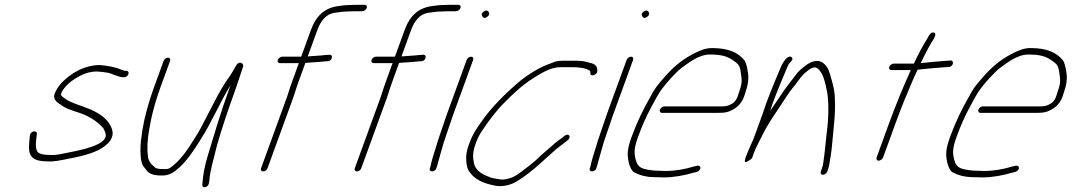

<svg xmlns="http://www.w3.org/2000/svg" viewBox="-20 -717 4482 803"><path d="M509.2 -421H502.2C498.9 -421 495.6 -422 492.3 -424C466.5 -435.2 434.9 -442 397 -445C366 -445 336.4 -436.3 311.7 -425L286.6 -411C259.9 -392.9 228.5 -367.8 212.9 -335C196 -305 215.7 -290.5 231.3 -281C248.3 -266.9 267.1 -259.7 297 -250C348.7 -234.7 383.1 -212.6 411.2 -182C414.4 -178.1 426.3 -152.7 421.4 -144C417.2 -132.3 408.8 -125.9 398.3 -119C365.3 -99 308.4 -87.3 265.8 -79C239 -73.8 214.5 -67.1 190.1 -69C170.5 -69 156.1 -70.6 144.7 -76C125.6 -84.3 129.5 -120.2 132.8 -145L134.5 -158C133.9 -173.5 108.2 -169.4 105.3 -152L103.6 -139C102.9 -129.7 102.1 -118.3 101.2 -105C99.8 -60.3 120.9 -42 179.3 -42C205.9 -40.2 233 -46.6 261.4 -52C308.5 -60.9 372.2 -74.6 408 -99C424.6 -109.6 440.7 -122.9 448 -143C452.1 -152.3 452.2 -163.7 448.4 -177C435.1 -216 401.1 -240.5 359.3 -259C328.4 -272.6 275.3 -286.6 252.6 -304C248.7 -307.1 233.3 -316.8 235.2 -322C235.7 -325.3 236.5 -328.3 237.5 -331C249.7 -354.1 274.4 -376.5 295.6 -389C322 -405 349.7 -418 386.1 -418C402 -416.6 415.5 -415.7 429.8 -413C450.4 -409.2 470.7 -396.1 491.4 -394H498.4C504.9 -392.6 514.5 -399.7 516.9 -406.5C519.9 -414.5 516 -419.8 509.2 -421Z M664.2 -462 623.4 -350C606.5 -303.6 594.1 -259.4 584 -217L575.2 -171C570.9 -141.1 566.6 -110.8 567.4 -85C568.4 -53.9 569.5 -29.7 587.4 -12C599.9 7.7 615.7 17 655.8 17C690.3 18.2 709.4 1.5 731.6 -18C761.6 -44.6 794.5 -93.6 818 -132C863.2 -200.7 901.3 -292.6 944.4 -361L936.4 -339C902.5 -246 873.9 -148.5 849 -66C836.2 -23.8 829.1 13.2 826.9 47C825.5 56.9 824.7 69 838.7 65.5C852.1 62.2 853.8 51.4 855.4 40C858.3 -4.9 874.4 -53.4 886.9 -107C905 -172.1 936.1 -264.1 963.2 -338.5C974.2 -368.6 979.2 -387.9 988 -412C991.6 -422 994.5 -431 996.8 -439C1000.8 -450 982.7 -464.6 969.3 -446C959.2 -428.8 950.4 -412.1 939.1 -396C915.3 -363.3 894.9 -326.9 874.5 -287L847.5 -235C832.7 -206.4 811.1 -163.2 795 -140C765.6 -92.1 732.8 -42.8 691.5 -15C686 -11 677.7 -9.3 666.6 -10C642.4 -10 633.5 -11.1 624.3 -20C610.7 -31 599.1 -46.3 598.4 -67C594.3 -96.8 597 -137 604.1 -176L612.8 -222C621.9 -261.9 634.4 -306.1 650.4 -350L691.2 -462C693.9 -469.7 690.3 -476 682.7 -476C675.2 -476 666.9 -469.7 664.2 -462Z M1150.9 -453H1229.9L1203.3 -380C1194.4 -355.6 1188.7 -337.9 1180.9 -313L1071.7 -13C1069.1 -5.9 1073.6 0 1081 0C1088.5 0 1096.1 -5.9 1098.7 -13L1208.3 -314C1216.1 -339 1221.4 -355.5 1230.3 -380L1257.2 -454C1281.8 -456.4 1312.6 -457.1 1335.4 -460L1350.8 -461C1368 -461 1375.9 -488 1358.6 -488L1342.3 -487C1321 -484.1 1290.3 -483.4 1267.1 -481L1307.1 -591C1320.8 -628.7 1342.5 -656.7 1376.3 -663C1395.8 -665.3 1411.4 -669 1434.5 -669C1444.1 -669.7 1453.5 -670 1462.9 -670H1494.9C1502.5 -670 1511 -676 1513.8 -683.5C1516.5 -691 1512.4 -697 1504.7 -697H1472.7C1463.4 -697 1453.6 -696.7 1443.3 -696C1426.2 -696 1410.8 -693.8 1397.9 -692C1339.6 -685 1302.8 -653.5 1280.1 -591L1239.7 -480H1160.7C1153 -480 1144.5 -474 1141.8 -466.5C1139 -459 1143.2 -453 1150.9 -453Z M1542.9 -453H1621.9L1595.3 -380C1586.4 -355.6 1580.7 -337.9 1572.9 -313L1463.7 -13C1461.1 -5.9 1465.6 0 1473 0C1480.5 0 1488.1 -5.9 1490.7 -13L1600.3 -314C1608.1 -339 1613.4 -355.5 1622.3 -380L1649.2 -454C1673.8 -456.4 1704.6 -457.1 1727.4 -460L1742.8 -461C1760 -461 1767.9 -488 1750.6 -488L1734.3 -487C1713 -484.1 1682.3 -483.4 1659.1 -481L1699.1 -591C1712.8 -628.7 1734.5 -656.7 1768.3 -663C1787.8 -665.3 1803.4 -669 1826.5 -669C1836.1 -669.7 1845.5 -670 1854.9 -670H1886.9C1894.5 -670 1903 -676 1905.8 -683.5C1908.5 -691 1904.4 -697 1896.7 -697H1864.7C1855.4 -697 1845.6 -696.7 1835.3 -696C1818.2 -696 1802.8 -693.8 1789.9 -692C1731.6 -685 1694.8 -653.5 1672.1 -591L1631.7 -480H1552.7C1545 -480 1536.5 -474 1533.8 -466.5C1531 -459 1535.2 -453 1542.9 -453Z M1931.6 -466 1847.5 -235C1837.8 -208.3 1827.1 -173.3 1817.9 -148C1813.5 -136 1809.3 -122.7 1805.3 -108C1795.7 -77.7 1785.3 -46.3 1779.9 -19L1777.4 -12C1773.8 6.1 1802.5 2 1805.1 -14L1807.6 -21C1808.7 -25.7 1810.7 -33 1813.6 -43C1823.2 -75 1832.4 -113.7 1844.9 -148C1854.4 -174.2 1864.5 -207.4 1874.5 -235L1958.6 -466C1961.4 -473.7 1957.7 -480 1950.2 -480C1942.7 -480 1934.4 -473.7 1931.6 -466ZM1996.6 -650C2000.6 -643.6 2005 -637.8 2017.3 -646.5C2029.5 -655.1 2026.6 -662.5 2022.5 -669C2013.8 -680.7 1987.4 -662.3 1996.6 -650Z M2477.9 -420 2477.8 -428C2476.9 -444.3 2460.9 -452.2 2441 -456C2421.7 -461.7 2407.8 -463 2383.5 -463H2332.5C2322.5 -463 2313.2 -462 2304.4 -460C2285.5 -452.8 2255.7 -442.4 2236.2 -432C2201 -412.5 2167.4 -390.6 2137.1 -363C2088.9 -321 2034.3 -266.7 1994.1 -209C1972.2 -177.6 1956.7 -155.9 1941.7 -114.5C1932.4 -89 1928.4 -68.2 1929.8 -49C1930.6 -27 1934.3 -7.8 1946.8 6C1967.3 34.2 2002.1 50 2048.5 59C2078.1 65.9 2115.1 57.7 2140.7 42C2173 22.6 2210.9 -7.3 2239 -33C2260.8 -53.5 2284.3 -72.8 2305.8 -93C2320.3 -104.7 2330.1 -111.3 2344.8 -123L2354.7 -131C2371.5 -144.3 2358.1 -162.3 2341.2 -149L2331.3 -141C2316.5 -129.1 2304.3 -122.6 2290.7 -109C2268 -89.5 2243.9 -69.5 2222.5 -48C2206.5 -34 2180.4 -13.5 2162 0C2137.6 19 2116.3 31.1 2083.6 34C2077 34 2070.5 33.3 2064.4 32C2050.7 29.6 2033.2 27.7 2024 22C1995.3 12.3 1967.4 -6.2 1962.4 -34C1957.4 -56.5 1955.9 -79.5 1969 -115.5C1977 -137.4 1984.4 -153 1995.5 -169C2019.6 -206 2055.9 -254.5 2086.7 -285C2126.2 -325.5 2165.1 -361.8 2211.1 -390.5C2241.5 -409.5 2282.5 -436 2322.7 -436H2373.7C2400.3 -436 2428.3 -432.6 2444 -423C2450.3 -419.1 2449.1 -417.1 2449.2 -410C2450.1 -394 2478.7 -404 2477.9 -420Z M2600.6 -466 2516.5 -235C2506.8 -208.3 2496.1 -173.3 2486.9 -148C2482.5 -136 2478.3 -122.7 2474.3 -108C2464.7 -77.7 2454.3 -46.3 2448.9 -19L2446.4 -12C2442.8 6.1 2471.5 2 2474.1 -14L2476.6 -21C2477.7 -25.7 2479.7 -33 2482.6 -43C2492.2 -75 2501.4 -113.7 2513.9 -148C2523.4 -174.2 2533.5 -207.4 2543.5 -235L2627.6 -466C2630.4 -473.7 2626.7 -480 2619.2 -480C2611.7 -480 2603.4 -473.7 2600.6 -466ZM2665.6 -650C2669.6 -643.6 2674 -637.8 2686.3 -646.5C2698.5 -655.1 2695.6 -662.5 2691.5 -669C2682.8 -680.7 2656.4 -662.3 2665.6 -650Z M2748.2 -245H2984.2C3011.6 -245 3026 -247 3049 -261C3069.8 -272.7 3084 -291.3 3092.3 -314C3094.2 -319.3 3096.4 -326.3 3098.9 -335C3106.1 -354.8 3109.1 -374 3109.8 -389.5C3110.6 -408.5 3102.5 -453.7 3093.2 -465C3067 -497.1 3027 -516 2957.8 -516C2932.8 -516 2910.9 -507.4 2889.9 -497C2842.2 -473.5 2807.8 -448 2768.4 -405C2737.5 -369.9 2722.6 -355 2701.7 -315C2671.5 -262.4 2644.9 -208.6 2622.1 -146C2602.9 -93.2 2602 -70.8 2610.4 -34C2615.4 -16.7 2621.7 -4.7 2629.3 2C2651.7 14.6 2680.2 24 2719.3 24C2731.7 24.7 2743.9 25 2755.9 25C2797.9 25 2842.1 16.6 2877.8 6L2894.3 2C2914 -4.9 2914.6 -27 2895.7 -24L2879.3 -20C2846.4 -9.6 2804.1 -2 2765.7 -2C2753.7 -2 2741.8 -2.3 2730.1 -3C2718.8 -3 2708.1 -4 2698.2 -6C2660.8 -10.9 2646.5 -19.1 2638.8 -49C2630.5 -79.4 2632.8 -101.2 2649.3 -146.5C2664.6 -188.5 2682.8 -230.3 2702.5 -266.5C2716.1 -291.5 2734 -327.2 2750.7 -348C2765.7 -369 2808.2 -415.7 2827.9 -431C2860.7 -455.1 2903 -489 2949 -489C2996.7 -489 3020.7 -482 3046.1 -464.5C3067.7 -449.5 3074.1 -444.1 3078 -415C3082.1 -384.9 3085.7 -372.8 3071.9 -335C3069.4 -326.3 3067.2 -319.3 3065.3 -314C3060.8 -301.7 3053.4 -289.6 3041 -283C3025 -273.3 3014.6 -272 2994 -272H2758C2751.1 -272 2742.6 -265.5 2740.1 -258.5C2737.5 -251.5 2741.3 -245 2748.2 -245Z M3109.3 -86C3105 -76 3101 -66 3097.4 -56C3095.9 -50 3095.1 -46 3095 -44C3094.6 -29.4 3120.7 -51.8 3125 -55L3135.6 -84C3138.4 -90 3140.8 -95.7 3142.8 -101L3144.5 -103C3148.8 -113 3155.3 -126.3 3164 -143C3188.5 -192.3 3202.7 -213 3237.5 -265C3267.2 -309.5 3279.7 -331.8 3304 -360C3320.8 -382 3332.8 -401.2 3352.8 -417C3365.8 -428.2 3384.9 -442.3 3398.9 -431C3425.1 -410.9 3431.8 -366.8 3439.5 -331C3448.2 -277 3444.4 -207.5 3435.3 -141C3431.8 -112.8 3431.1 -92.9 3427 -64.5C3423.4 -39.7 3424.2 -30.8 3415.2 -6L3413 0C3410.2 7.7 3413.9 14 3421.4 14C3428.4 14 3437.1 7.9 3439.6 1L3442.2 -6C3443.9 -10.7 3445.6 -16.3 3447.4 -23C3452.1 -49.1 3457.4 -83 3459.7 -109C3465.2 -172.7 3474.9 -241.4 3471.8 -299C3472 -331.9 3465.6 -356.7 3457.8 -384C3448.9 -415 3444.9 -437.5 3420.6 -455C3405.6 -465.6 3385.8 -463.6 3366.2 -454C3353.2 -447.6 3325.1 -424.3 3315.3 -413C3307.7 -403.4 3291 -380.9 3283 -371C3257.6 -339.5 3232.7 -298.4 3201.1 -253C3205 -263.7 3208.5 -274.3 3211.7 -285C3229.7 -334.4 3253.5 -391.7 3273.1 -437C3276.6 -445 3279.6 -450.3 3281.9 -453C3290.5 -461.4 3299.5 -470.9 3290.5 -478C3275.9 -489.4 3254.2 -456.7 3246.8 -439C3227 -392.7 3203.1 -335.5 3184.7 -285C3178.9 -267 3173.1 -250.3 3167.5 -235L3136.6 -150C3132 -137.3 3127.1 -125.7 3121.9 -115C3118.8 -106.6 3112.3 -94.3 3109.3 -86Z M3699.2 -437.5C3696.5 -430 3700.6 -424 3708.3 -424H3789.3C3756.1 -351 3725.6 -276.3 3697.1 -198L3646.5 -59C3643.7 -51.3 3647.3 -45 3654.9 -45C3662.4 -45 3670.7 -51.3 3673.5 -59L3724.1 -198C3736.4 -231.8 3749.6 -266.3 3762.8 -299C3781.7 -341.5 3797.2 -384.8 3818.1 -426H3822.1C3861 -430.4 3897.1 -433.4 3934.7 -436L3948.1 -437C3966.1 -437 3972.6 -464 3955.9 -464L3941.5 -463C3904.6 -460.2 3869.1 -457.6 3830.9 -453C3841.2 -474.8 3851.3 -496 3861.8 -514.5L3874.5 -537C3883.4 -551 3901.9 -577.7 3885 -581C3873.3 -583.3 3866.2 -571.5 3861.2 -561C3840.2 -526.8 3820.8 -491.6 3802.2 -451H3718.2C3710.5 -451 3702 -445 3699.2 -437.5Z M4080.2 -245H4316.2C4343.6 -245 4358 -247 4381 -261C4401.8 -272.7 4416 -291.3 4424.3 -314C4426.2 -319.3 4428.4 -326.3 4430.9 -335C4438.1 -354.8 4441.1 -374 4441.8 -389.5C4442.6 -408.5 4434.5 -453.7 4425.2 -465C4399 -497.1 4359 -516 4289.8 -516C4264.8 -516 4242.9 -507.4 4221.9 -497C4174.2 -473.5 4139.8 -448 4100.4 -405C4069.5 -369.9 4054.6 -355 4033.7 -315C4003.5 -262.4 3976.9 -208.6 3954.1 -146C3934.9 -93.2 3934 -70.8 3942.4 -34C3947.4 -16.7 3953.7 -4.7 3961.3 2C3983.7 14.6 4012.2 24 4051.3 24C4063.7 24.7 4075.9 25 4087.9 25C4129.9 25 4174.1 16.6 4209.8 6L4226.3 2C4246 -4.9 4246.6 -27 4227.7 -24L4211.3 -20C4178.4 -9.6 4136.1 -2 4097.7 -2C4085.7 -2 4073.8 -2.3 4062.1 -3C4050.8 -3 4040.1 -4 4030.2 -6C3992.8 -10.9 3978.5 -19.1 3970.8 -49C3962.5 -79.4 3964.8 -101.2 3981.3 -146.5C3996.6 -188.5 4014.8 -230.3 4034.5 -266.5C4048.1 -291.5 4066 -327.2 4082.7 -348C4097.7 -369 4140.2 -415.7 4159.9 -431C4192.7 -455.1 4235 -489 4281 -489C4328.7 -489 4352.7 -482 4378.1 -464.5C4399.7 -449.5 4406.1 -444.1 4410 -415C4414.1 -384.9 4417.7 -372.8 4403.9 -335C4401.4 -326.3 4399.2 -319.3 4397.3 -314C4392.8 -301.7 4385.4 -289.6 4373 -283C4357 -273.3 4346.6 -272 4326 -272H4090C4083.1 -272 4074.6 -265.5 4072.1 -258.5C4069.5 -251.5 4073.3 -245 4080.2 -245Z"/></svg>

Font: Take Off
Style: Drunk
Weight: 400
Foundry: Cannot Into Space Fonts
Version: Version 0.89